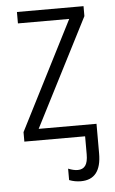

<svg xmlns="http://www.w3.org/2000/svg" viewBox="-52 -568 470 787"><g transform="rotate(-5 183.0 -175.0)"><path d="M322 -491 95 -47H333V75Q333 182 249 182Q224 182 201 173V126Q223 135 240 135Q261 135 271.5 120.5Q282 106 282 74V0H32V-39L259 -485H48V-532H322Z"/></g></svg>

Font: Noto Sans Display Light Narrow
Style: Regular
Weight: 300
Width: 4
Designer: Monotype Design team
Foundry: Monotype Imaging Inc.
Version: Version 1.000